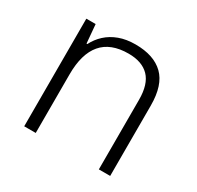

<svg xmlns="http://www.w3.org/2000/svg" viewBox="-123 -682 842 822"><g transform="rotate(30 298.0 -271.0)"><path d="M88 0V-532H134L142 -440H146Q161 -470 186 -493Q211 -516 246 -529Q281 -542 326 -542Q417 -542 465 -495.5Q513 -449 513 -348V0H457V-344Q457 -421 422 -457Q387 -493 320 -493Q232 -493 188.5 -442Q145 -391 145 -290V0Z"/></g></svg>

Font: Noto Sans Symbols Light
Style: Regular
Weight: 300
Version: Version 2.002